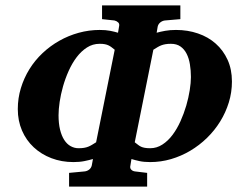

<svg xmlns="http://www.w3.org/2000/svg" viewBox="-20 -691 896 711"><path d="M404.8 -506.8Q397.9 -512.2 392.6 -516.4Q387.2 -520.5 381.3 -523.2Q375.5 -525.9 368.2 -527.3Q360.8 -528.8 349.1 -528.8Q323.2 -528.8 302 -515.1Q280.8 -501.5 263.9 -479.2Q247.1 -457 234.4 -428.7Q221.7 -400.4 213.4 -371.1Q205.1 -341.8 200.9 -313.7Q196.8 -285.6 196.8 -264.2Q196.8 -233.9 202.4 -210.9Q208 -188 218 -172.6Q228 -157.2 241.7 -149.7Q255.4 -142.1 271 -142.1Q283.2 -142.1 291.5 -143.6Q299.8 -145 306.6 -147.7Q313.5 -150.4 320.3 -154.5Q327.1 -158.7 335.9 -164.1ZM687 -405.8Q687 -430.2 683.3 -452.6Q679.7 -475.1 671.1 -491.9Q662.6 -508.8 648.4 -518.8Q634.3 -528.8 612.8 -528.8Q601.1 -528.8 592.8 -527.3Q584.5 -525.9 577.4 -523.2Q570.3 -520.5 563.5 -516.4Q556.6 -512.2 547.9 -506.8L479 -164.1Q486.3 -158.7 491.5 -154.5Q496.6 -150.4 502.4 -147.7Q508.3 -145 516.1 -143.6Q523.9 -142.1 536.1 -142.1Q560.5 -142.1 581.5 -155.8Q602.5 -169.4 619.1 -191.7Q635.7 -213.9 648.4 -242.2Q661.1 -270.5 669.7 -299.8Q678.2 -329.1 682.6 -356.9Q687 -384.8 687 -405.8ZM838.9 -389.2Q838.9 -349.1 827.4 -311.8Q815.9 -274.4 795.4 -241.2Q774.9 -208 746.6 -180.4Q718.3 -152.8 684.6 -132.8Q650.9 -112.8 613.3 -101.8Q575.7 -90.8 536.1 -90.8Q512.7 -90.8 496.1 -94.5Q479.5 -98.1 466.8 -102.1L462.9 -78.1Q460.4 -68.4 466.1 -62.7Q471.7 -57.1 480 -56.2L524.9 -50.8V0H235.8V-50.8L293 -56.2Q302.2 -57.1 309.8 -62.7Q317.4 -68.4 319.8 -78.1L324.2 -102.1Q310.5 -98.1 292.7 -94.5Q274.9 -90.8 252 -90.8Q208 -90.8 170.4 -105.2Q132.8 -119.6 105 -145.5Q77.1 -171.4 61.5 -207.5Q45.9 -243.7 45.9 -287.1Q45.9 -327.6 57.4 -365Q68.8 -402.3 89.1 -435.1Q109.4 -467.8 137.7 -494.4Q166 -521 199.7 -540Q233.4 -559.1 271.5 -569.6Q309.6 -580.1 349.1 -580.1Q371.6 -580.1 387.9 -576.9Q404.3 -573.7 417 -569.8L420.9 -592.8Q423.3 -602.5 417.7 -607.9Q412.1 -613.3 403.8 -615.2L357.9 -620.1V-670.9H647.9V-620.1L590.8 -615.2Q582 -614.3 574.2 -608.4Q566.4 -602.5 564 -592.8L560.1 -569.8Q574.2 -573.7 591.8 -576.9Q609.4 -580.1 631.8 -580.1Q675.3 -580.1 713.1 -567.1Q751 -554.2 778.8 -529.5Q806.6 -504.9 822.8 -469.5Q838.9 -434.1 838.9 -389.2Z"/></svg>

Font: Charis SIL
Style: Bold Italic
Weight: 700
Italic angle: -11°
Foundry: SIL International
Version: Version 4.112